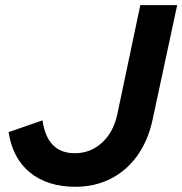

<svg xmlns="http://www.w3.org/2000/svg" viewBox="-20 -720 712 750"><path d="M275.1 9.6Q165.7 9.6 97.4 -45.9Q29 -101.5 13.6 -203.9L146 -249.9Q164.1 -121.5 272.2 -121.5Q333.6 -121.5 378.3 -162.5Q423 -203.5 438 -272.6L528.1 -700H672.1L575.2 -248.7Q557.6 -169.1 515.6 -110.9Q473.6 -52.7 412.1 -21.6Q350.5 9.6 275.1 9.6Z"/></svg>

Font: Red Hat Display VF
Style: Italic
Weight: 300
Italic angle: -12°
Designer: Pentagram, MCKL
Foundry: Pentagram, MCKL
Version: Version 1.023